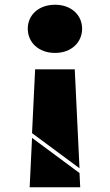

<svg xmlns="http://www.w3.org/2000/svg" viewBox="-20 -594 463 809"><path d="M212 -574C142 -574 97 -530 97 -473C97 -416 142 -371 212 -371C281 -371 326 -416 326 -473C326 -530 281 -574 212 -574ZM315 115 295 -302H128L115 -33ZM115 -13 105 195H318L315 135Z"/></svg>

Font: Poppins STUK1
Style: Regular
Weight: 400
Designer: Jonny Pinhorn (original), Sammy Jo Hughes (modified version)
Foundry: Type Mafia
Version: Version 1.002;hotconv 1.0.109;makeotfexe 2.5.65596